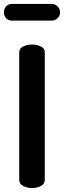

<svg xmlns="http://www.w3.org/2000/svg" viewBox="-38 -958 326 978"><path d="M125 0Q101 0 80.5 -10.5Q60 -21 60 -41V-691Q60 -712 80.5 -721.5Q101 -731 125 -731Q150 -731 170 -721.5Q190 -712 190 -691V-41Q190 -21 170 -10.5Q150 0 125 0ZM22 -853Q5 -853 -6.5 -865Q-18 -877 -18 -895Q-18 -913 -6.5 -925.5Q5 -938 22 -938H227Q242 -938 255 -925.5Q268 -913 268 -895Q268 -877 255 -865Q242 -853 227 -853Z"/></svg>

Font: Dosis
Style: Bold
Weight: 700
Designer: EdgarTolentino, PabloImpallari, IginoMarini
Foundry: EdgarTolentino, PabloImpallari, IginoMarini
Version: Version 3.001; ttfautohint (v1.8.2)